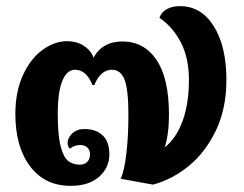

<svg xmlns="http://www.w3.org/2000/svg" viewBox="-20 -596 794 625"><path d="M717 -336Q717 -242 682.5 -170.5Q648 -99 593.5 -55Q539 -11 478 5L373 -14Q385 -41 391.5 -97.5Q398 -154 398 -223Q398 -304 385.5 -336.5Q373 -369 344 -369Q326 -369 311.5 -356.5Q297 -344 287 -319H281Q261 -369 224 -369Q198 -369 183 -333Q168 -297 168 -225Q168 -156 177.5 -119.5Q187 -83 202.5 -71.5Q218 -60 240 -60Q255 -60 264 -69Q273 -78 273 -94Q273 -107 264.5 -115.5Q256 -124 241 -124Q223 -124 207 -112Q200 -121 200 -130Q200 -147 215 -161.5Q230 -176 255 -176Q292 -176 314 -155.5Q336 -135 336 -94Q336 -50 302.5 -20.5Q269 9 210 9Q126 9 78 -54.5Q30 -118 30 -225Q30 -298 55 -352Q80 -406 119 -434Q158 -462 199 -462Q229 -462 252 -447.5Q275 -433 285 -408Q297 -433 321 -447Q345 -461 378 -461Q449 -461 489.5 -401Q530 -341 530 -223Q530 -158 516 -116Q554 -146 574.5 -202.5Q595 -259 595 -336Q595 -407 569 -457.5Q543 -508 499 -538Q505 -556 522.5 -566Q540 -576 566 -576Q635 -576 676 -510.5Q717 -445 717 -336Z"/></svg>

Font: Krub
Style: Bold
Weight: 700
Version: Version 1.000; ttfautohint (v1.6)